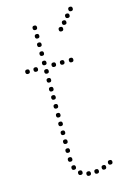

<svg xmlns="http://www.w3.org/2000/svg" viewBox="-114 -784 534 834"><g transform="rotate(-15 153.0 -366.5)"><path d="M226 -638Q216 -638 216 -648Q216 -658 226 -658Q236 -658 236 -648Q236 -638 226 -638ZM247 -662Q237 -662 237 -672Q237 -682 247 -682Q257 -682 257 -672Q257 -662 247 -662ZM268 -687Q258 -687 258 -697Q258 -707 268 -707Q278 -707 278 -697Q278 -687 268 -687ZM289 -712Q279 -712 279 -722Q279 -732 289 -732Q299 -732 299 -722Q299 -712 289 -712ZM251 -10Q241 -10 241 -20Q241 -30 251 -30Q261 -30 261 -20Q261 -10 251 -10ZM118 -241Q108 -241 108 -251Q108 -261 118 -261Q128 -261 128 -251Q128 -241 118 -241ZM118 -201Q108 -201 108 -211Q108 -221 118 -221Q128 -221 128 -211Q128 -201 118 -201ZM118 -161Q108 -161 108 -171Q108 -181 118 -181Q128 -181 128 -171Q128 -161 118 -161ZM118 -121Q108 -121 108 -131Q108 -141 118 -141Q128 -141 128 -131Q128 -121 118 -121ZM118 -81Q108 -81 108 -91Q108 -101 118 -101Q128 -101 128 -91Q128 -81 118 -81ZM124 -43Q114 -43 114 -53Q114 -63 124 -63Q134 -63 134 -53Q134 -43 124 -43ZM146 -14Q136 -14 136 -24Q136 -34 146 -34Q156 -34 156 -24Q156 -14 146 -14ZM118 -557Q108 -557 108 -567Q108 -577 118 -577Q128 -577 128 -567Q128 -557 118 -557ZM118 -515Q108 -515 108 -525Q108 -535 118 -535Q128 -535 128 -525Q128 -515 118 -515ZM118 -477Q108 -477 108 -487Q108 -497 118 -497Q128 -497 128 -487Q128 -477 118 -477ZM118 -397Q108 -397 108 -407Q108 -417 118 -417Q128 -417 128 -407Q128 -397 118 -397ZM118 -360Q108 -360 108 -370Q108 -380 118 -380Q128 -380 128 -370Q128 -360 118 -360ZM118 -320Q108 -320 108 -330Q108 -340 118 -340Q128 -340 128 -330Q128 -320 118 -320ZM118 -280Q108 -280 108 -290Q108 -300 118 -300Q128 -300 128 -290Q128 -280 118 -280ZM118 -673Q108 -673 108 -683Q108 -693 118 -693Q128 -693 128 -683Q128 -673 118 -673ZM118 -635Q108 -635 108 -645Q108 -655 118 -655Q128 -655 128 -645Q128 -635 118 -635ZM118 -597Q108 -597 108 -607Q108 -617 118 -617Q128 -617 128 -607Q128 -597 118 -597ZM118 -437Q108 -437 108 -447Q108 -457 118 -457Q128 -457 128 -447Q128 -437 118 -437ZM180 -1Q170 -1 170 -11Q170 -21 180 -21Q190 -21 190 -11Q190 -1 180 -1ZM216 -1Q206 -1 206 -11Q206 -21 216 -21Q226 -21 226 -11Q226 -1 216 -1ZM283 -24Q273 -24 273 -34Q273 -44 283 -44Q293 -44 293 -34Q293 -24 283 -24ZM75 -497Q65 -497 65 -507Q65 -517 75 -517Q85 -517 85 -507Q85 -497 75 -497ZM38 -497Q28 -497 28 -507Q28 -517 38 -517Q48 -517 48 -507Q48 -497 38 -497ZM156 -497Q146 -497 146 -507Q146 -517 156 -517Q166 -517 166 -507Q166 -497 156 -497ZM194 -497Q184 -497 184 -507Q184 -517 194 -517Q204 -517 204 -507Q204 -497 194 -497ZM234 -497Q224 -497 224 -507Q224 -517 234 -517Q244 -517 244 -507Q244 -497 234 -497Z"/></g></svg>

Font: Raleway Dots 
Style: Regular
Weight: 400
Version: Version 1.000